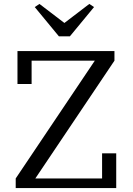

<svg xmlns="http://www.w3.org/2000/svg" viewBox="-20 -958 677 978"><path d="M60 -49 463 -649H141V-530H69V-698H563V-649L160 -49H500V-177H572V0H60ZM157 -922 181 -938 308 -841 435 -938 459 -922 336 -773H280Z"/></svg>

Font: IBM Plex Serif
Style: Regular
Weight: 400
Designer: Mike Abbink, Paul van der Laan, Pieter van Rosmalen
Foundry: Bold Monday
Version: Version 2.6